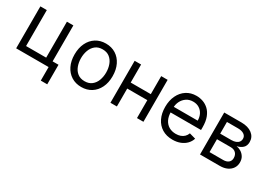

<svg xmlns="http://www.w3.org/2000/svg" viewBox="-12 -1269 2976 2162"><g transform="rotate(30 1476.0 -188.5)"><path d="M505.7 -545.5V-78.1H582.4V176.1H498.6V0H76.7V-545.5H160.5V-78.1H421.9V-545.5Z M927.6 11.4Q853.7 11.4 798.1 -23.8Q742.5 -58.9 711.5 -122.2Q680.4 -185.4 680.4 -269.9Q680.4 -355.1 711.5 -418.7Q742.5 -482.2 798.1 -517.4Q853.7 -552.6 927.6 -552.6Q1001.4 -552.6 1057 -517.4Q1112.6 -482.2 1143.6 -418.7Q1174.7 -355.1 1174.7 -269.9Q1174.7 -185.4 1143.6 -122.2Q1112.6 -58.9 1057 -23.8Q1001.4 11.4 927.6 11.4ZM927.6 -63.9Q983.7 -63.9 1019.9 -92.7Q1056.1 -121.4 1073.5 -168.3Q1090.9 -215.2 1090.9 -269.9Q1090.9 -324.6 1073.5 -371.8Q1056.1 -419 1019.9 -448.2Q983.7 -477.3 927.6 -477.3Q871.4 -477.3 835.2 -448.2Q799 -419 781.6 -371.8Q764.2 -324.6 764.2 -269.9Q764.2 -215.2 781.6 -168.3Q799 -121.4 835.2 -92.7Q871.4 -63.9 927.6 -63.9Z M1667.6 -311.1V-233H1366.5V-311.1ZM1386.4 -545.5V0H1302.6V-545.5ZM1731.5 -545.5V0H1647.7V-545.5Z M2113.6 11.4Q2034.8 11.4 1977.8 -23.6Q1920.8 -58.6 1890.1 -121.6Q1859.4 -184.7 1859.4 -268.5Q1859.4 -352.3 1890.1 -416.4Q1920.8 -480.5 1976 -516.5Q2031.2 -552.6 2105.1 -552.6Q2147.7 -552.6 2189.3 -538.4Q2230.8 -524.1 2264.9 -492.4Q2299 -460.6 2319.2 -408.4Q2339.5 -356.2 2339.5 -279.8V-244.3H1919V-316.8H2254.3Q2254.3 -362.9 2236 -399.1Q2217.7 -435.4 2184.1 -456.3Q2150.6 -477.3 2105.1 -477.3Q2055 -477.3 2018.6 -452.6Q1982.2 -427.9 1962.7 -388.5Q1943.2 -349.1 1943.2 -304V-255.7Q1943.2 -193.9 1964.7 -151.1Q1986.2 -108.3 2024.5 -86.1Q2062.9 -63.9 2113.6 -63.9Q2146.7 -63.9 2173.5 -73.3Q2200.3 -82.7 2219.8 -101.7Q2239.3 -120.7 2250 -149.1L2331 -126.4Q2318.2 -85.2 2288 -54.2Q2257.8 -23.1 2213.4 -5.9Q2169 11.4 2113.6 11.4Z M2467.3 0V-545.5H2690.3Q2778.4 -545.5 2830.3 -505.7Q2882.1 -465.9 2882.1 -400.6Q2882.1 -350.9 2852.6 -323.7Q2823.2 -296.5 2777 -286.9Q2807.2 -282.7 2835.8 -265.6Q2864.3 -248.6 2883.2 -218.9Q2902 -189.3 2902 -146.3Q2902 -104.4 2880.7 -71.4Q2859.4 -38.4 2819.6 -19.2Q2779.8 0 2724.4 0ZM2546.9 -76.7H2724.4Q2767.8 -76.7 2792.3 -97.3Q2816.8 -117.9 2816.8 -153.4Q2816.8 -195.7 2792.3 -220Q2767.8 -244.3 2724.4 -244.3H2546.9ZM2546.9 -316.8H2690.3Q2724.1 -316.8 2748.2 -326.2Q2772.4 -335.6 2785.3 -353.2Q2798.3 -370.7 2798.3 -394.9Q2798.3 -429.3 2769.5 -449Q2740.8 -468.8 2690.3 -468.8H2546.9Z"/></g></svg>

Font: InterMG
Style: Regular
Weight: 400
Designer: Rasmus Andersson
Foundry: rsms
Version: Version 3.019;December 26, 2023;FontCreator 15.0.0.2955 64-b